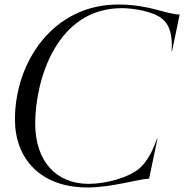

<svg xmlns="http://www.w3.org/2000/svg" viewBox="-20 -814 814 848"><path d="M367 14C475 14 599 -25 638.5 -25L675.5 -201.5H673.5C650 -134.5 622.5 -92 592 -67C543 -28.5 448.5 -2 370.5 -2C231 -2 135.5 -99 135.5 -269C136 -462.5 230.5 -778 518.5 -778C563.5 -778 658.5 -765.5 700.5 -727.5C732.5 -698 742 -652.5 738 -588.5H740L773.5 -750C714.5 -750 642 -794 502 -794C213.5 -794 46 -539 46 -286.5C46 -114.5 157 14 367 14Z"/></svg>

Font: Beautique Display Italic
Style: Regular
Weight: 400
Italic angle: -12°
Designer: Nhat-Quang Ngo
Version: Version 1.100;Glyphs 3.2.3 (3260)